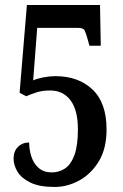

<svg xmlns="http://www.w3.org/2000/svg" viewBox="-20 -734 491 764"><path d="M197 10Q137 10 101 -7.5Q65 -25 49.5 -51Q34 -77 34 -103Q34 -132 51.5 -149.5Q69 -167 96 -167Q96 -138 105 -110.5Q114 -83 134 -65.5Q154 -48 186 -48Q215 -48 238.5 -63.5Q262 -79 276 -116.5Q290 -154 290 -219Q290 -296 260.5 -335Q231 -374 179 -374Q149 -374 125.5 -366.5Q102 -359 84 -351L58 -365L87 -714H378L381 -552H336L329 -577Q322 -602 317 -612.5Q312 -623 291 -623H128L112 -414Q126 -421 152 -426Q178 -431 200 -431Q292 -431 348 -378Q404 -325 404 -219Q404 -143 373.5 -92.5Q343 -42 295.5 -16Q248 10 197 10Z"/></svg>

Font: Noto Serif Thai ExtraCondensed SemiBold
Style: Regular
Weight: 600
Width: 2
Designer: Monotype Design Team
Foundry: Monotype Imaging Inc.
Version: Version 2.001; ttfautohint (v1.8.4.7-5d5b)